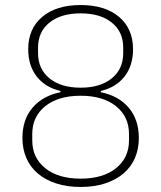

<svg xmlns="http://www.w3.org/2000/svg" viewBox="-20 -730 640 762"><path d="M300 12Q246 12 203 -2Q160 -16 130 -41.5Q100 -67 84.5 -103Q69 -139 69 -182Q69 -256 109.5 -303Q150 -350 220 -364V-369Q160 -383 126 -426Q92 -469 92 -535Q92 -616 147.5 -663Q203 -710 300 -710Q397 -710 452.5 -663Q508 -616 508 -535Q508 -469 474 -426Q440 -383 380 -369V-364Q450 -350 490.5 -303Q531 -256 531 -182Q531 -139 515.5 -103Q500 -67 470 -41.5Q440 -16 397 -2Q354 12 300 12ZM300 -21Q389 -21 440.5 -62.5Q492 -104 492 -173V-198Q492 -267 440.5 -308.5Q389 -350 300 -350Q211 -350 159.5 -308.5Q108 -267 108 -198V-173Q108 -104 159.5 -62.5Q211 -21 300 -21ZM300 -382Q378 -382 423.5 -419Q469 -456 469 -519V-541Q469 -604 423.5 -640.5Q378 -677 300 -677Q222 -677 176.5 -640.5Q131 -604 131 -541V-519Q131 -456 176.5 -419Q222 -382 300 -382Z"/></svg>

Font: IBM Plex Sans Devanagari ExtraLight
Style: Regular
Weight: 200
Designer: Mike Abbink, Paul van der Laan, Pieter van Rosmalen, Erin McLaughlin
Foundry: Bold Monday
Version: Version 1.1